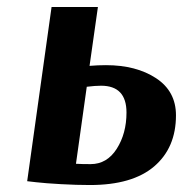

<svg xmlns="http://www.w3.org/2000/svg" viewBox="-20 -520 527 551"><path d="M237 -331Q261 -333 284 -333Q371 -333 428 -295.5Q485 -258 485 -189Q485 -96 422.5 -42.5Q360 11 238 11Q200 11 155 8.5Q110 6 84 3L58 0L128 -500H261ZM270 -274Q253 -274 229 -271L198 -50Q214 -49 240 -49Q287 -49 315 -93Q343 -137 343 -197Q343 -274 270 -274Z"/></svg>

Font: Arsenal
Style: Bold Italic
Weight: 700
Italic angle: -9.10001°
Designer: Andrij Shevchenko
Foundry: Stairsfor
Version: Version 2.001;PS 002.001;hotconv 1.0.88;makeotf.lib2.5.64775